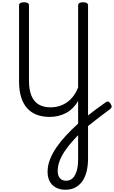

<svg xmlns="http://www.w3.org/2000/svg" viewBox="-20 -1099 1010 1703"><path d="M560 584Q511 584 475.5 564.5Q440 545 421 509.5Q402 474 402 425Q402 370 423 316Q444 262 480.5 208.5Q517 155 565.5 103Q614 51 669 1Q705 -30 745.5 -63Q786 -96 829.5 -128Q873 -160 914 -189Q930 -201 941 -197.5Q952 -194 962 -177Q972 -162 970 -150.5Q968 -139 955 -130Q908 -95 861.5 -60Q815 -25 774 8.5Q733 42 702 72Q657 115 619.5 157.5Q582 200 553 243.5Q524 287 508 330.5Q492 374 492 419Q492 459 511 481.5Q530 504 567 504Q601 504 624.5 481.5Q648 459 660.5 416Q673 373 673 313V-203Q653 -169 627 -142.5Q601 -116 569 -98.5Q537 -81 499.5 -71.5Q462 -62 421 -62Q357 -62 306.5 -81Q256 -100 221 -139Q186 -178 167.5 -237Q149 -296 149 -375V-1051Q149 -1065 160 -1072Q171 -1079 193 -1079Q215 -1079 226 -1072Q237 -1065 237 -1051V-384Q237 -302 259 -249.5Q281 -197 323.5 -172Q366 -147 427 -147Q470 -147 508 -159Q546 -171 577 -193.5Q608 -216 632 -248.5Q656 -281 673 -323V-1051Q673 -1065 684 -1072Q695 -1079 717 -1079Q739 -1079 750 -1072Q761 -1065 761 -1051V305Q761 372 747.5 424Q734 476 708 511.5Q682 547 645 565.5Q608 584 560 584Z"/></svg>

Font: Playwrite AR
Style: Regular
Weight: 400
Designer: Veronika Burian, José Scaglione
Foundry: TypeTogether
Version: Version 1.002